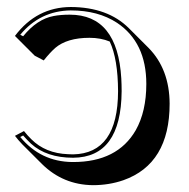

<svg xmlns="http://www.w3.org/2000/svg" viewBox="-20 -463 542 551"><path d="M189.9 -20Q318.4 -22.5 318.8 -201.2Q318.4 -293.9 294.9 -343.8Q269 -354.5 236.8 -354.5Q172.4 -354.5 138.2 -325.2Q123 -311.5 105.5 -289.6L79.6 -303.2L22.9 -359.9Q85 -442.4 183.1 -442.9Q289.1 -442.4 349.6 -382.3L406.2 -325.7Q466.3 -264.6 466.8 -165.5Q466.8 7.3 334 54.2Q293 68.4 246.6 68.4Q161.1 67.4 100.6 7.8L43.9 -48.8Q32.2 -61 22.9 -73.2L48.8 -86.9Q60.1 -72.8 69.8 -63.5Q110.4 -22.9 175.3 -20.5Q182.6 -20 189.9 -20ZM189.9 -10.3Q113.3 -10.3 68.8 -50.8Q57.6 -61.5 46.4 -74.2L38.1 -69.8Q96.7 1 187.5 2Q189 2 189.9 2Q316.9 2 369.6 -89.4Q399.9 -143.1 399.9 -222.2Q399.9 -341.3 315.9 -397.5Q261.7 -433.1 183.1 -433.1Q95.2 -432.1 38.1 -363.3L46.4 -358.9Q86.4 -408.2 133.8 -417Q153.8 -420.9 180.2 -420.9Q317.4 -420.9 328.1 -237.8Q329.1 -219.7 329.1 -201.2Q327.6 -11.2 189.9 -10.3Z"/></svg>

Font: Linux Biolinum Shadow O
Style: Regular
Weight: 400
Designer: Philipp H. Poll
Foundry: Philipp H. Poll
Version: Version 1.0.4